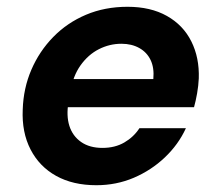

<svg xmlns="http://www.w3.org/2000/svg" viewBox="-20 -534 644 566"><path d="M264 12Q195 12 145.5 -15.5Q96 -43 70 -93.5Q44 -144 47 -211Q49 -274 72.5 -328.5Q96 -383 137 -425Q178 -467 233.5 -490.5Q289 -514 356 -514Q424 -514 472 -487Q520 -460 544 -412Q568 -364 566 -303Q565 -281 561 -258.5Q557 -236 552 -218H143L157 -301H432Q435 -334 424 -357Q413 -380 390.5 -392.5Q368 -405 338 -405Q303 -405 271.5 -389Q240 -373 217.5 -341.5Q195 -310 187 -262L182 -233Q175 -193 184.5 -163Q194 -133 219 -115.5Q244 -98 282 -98Q319 -98 346.5 -114Q374 -130 391 -156H528Q506 -108 466 -70Q426 -32 374.5 -10Q323 12 264 12Z"/></svg>

Font: DM Sans 16pt
Style: Bold Italic
Weight: 700
Italic angle: -10°
Version: Version 4.004;gftools[0.9.30]